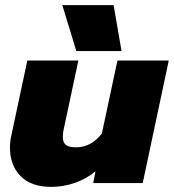

<svg xmlns="http://www.w3.org/2000/svg" viewBox="-20 -717 681 752"><path d="M224 -697H425L456 -517H279ZM19 -138Q19 -164 25 -189L87 -480H287L230 -213Q226 -197 226 -181Q226 -159 238 -149.5Q250 -140 278 -140Q337 -140 379 -194L440 -480H641L539 0H345L354 -46Q318 -16 272.5 -0.5Q227 15 181 15Q102 15 60.5 -27.5Q19 -70 19 -138Z"/></svg>

Font: Prompt ExtraBold
Style: Italic
Weight: 800
Italic angle: -12°
Designer: Katatrad Team
Foundry: CadsonDemak
Version: Version 1.001